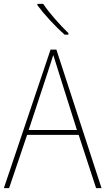

<svg xmlns="http://www.w3.org/2000/svg" viewBox="-20 -1064 544 991"><path d="M476 -93 386 -368H120L27 -93H0L241 -808H271L504 -93ZM282 -694Q276 -714 269.5 -734Q263 -754 255 -780Q248 -758 241 -736.5Q234 -715 227 -693L128 -393H377ZM203 -1044Q227 -1008 264 -966Q301 -924 333 -893V-885H314Q278 -916 238.5 -959Q199 -1002 173 -1037V-1044Z"/></svg>

Font: Noto Sans Telugu UI SemiCondensed Thin
Style: Regular
Weight: 100
Width: 4
Designer: Jelle Bosma - Monotype Design Team
Foundry: Monotype Imaging Inc.
Version: Version 2.005; ttfautohint (v1.8.4.7-5d5b)